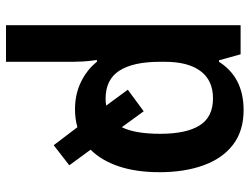

<svg xmlns="http://www.w3.org/2000/svg" viewBox="-116 -476 832 640"><g transform="rotate(90 300.0 -156.0)"><path d="M64 240V-542H161L181 -470H186Q238 -552 347 -552Q416 -552 462 -517Q508 -482 531 -418.5Q554 -355 554 -272Q554 -194 534.5 -136Q515 -78 479 -42L531 29L464 81L404 2Q376 10 344 10Q294 10 253 -10Q212 -30 186 -63H180Q184 -35 185 -15Q186 5 186 16V240ZM309 -92Q321 -92 332 -94L279 -166L351 -219L404 -146Q426 -190 426 -274Q426 -361 398 -405.5Q370 -450 308 -450Q248 -450 217 -408.5Q186 -367 186 -290V-273Q186 -184 215.5 -138Q245 -92 309 -92Z"/></g></svg>

Font: Noto Sans Mono SemiBold
Style: Regular
Weight: 600
Designer: Monotype Design Team
Foundry: Monotype Imaging Inc.
Version: Version 2.014; ttfautohint (v1.8.4.7-5d5b)